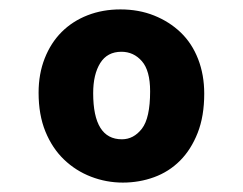

<svg xmlns="http://www.w3.org/2000/svg" viewBox="-20 -526 517 408"><path d="M236 -506Q275 -506 307.5 -493Q340 -480 364 -457Q388 -434 401 -400.5Q414 -367 414 -327Q414 -279 400 -243.5Q386 -208 362.5 -184.5Q339 -161 307.5 -149.5Q276 -138 241 -138Q206 -138 173.5 -150.5Q141 -163 116 -187Q91 -211 76.5 -246.5Q62 -282 62 -329Q62 -369 75 -402Q88 -435 111 -458Q134 -481 166 -493.5Q198 -506 236 -506ZM178 -328Q178 -230 239 -230Q264 -230 281.5 -252.5Q299 -275 299 -332Q299 -376 281.5 -396Q264 -416 238 -416Q208 -416 193 -392Q178 -368 178 -328Z"/></svg>

Font: Ek Mukta
Style: Bold
Weight: 700
Designer: Girish Dalvi and Yashodeep Gholap
Foundry: Ek Type
Version: Version 2.538;PS 1.002;hotconv 16.6.51;makeotf.lib2.5.65220;